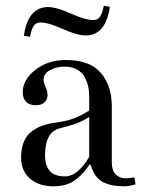

<svg xmlns="http://www.w3.org/2000/svg" viewBox="-20 -652 523 680"><path d="M64.5 -525.4Q79.1 -627 150.4 -627Q180.2 -627 233.4 -603Q282.2 -581.1 309.6 -581.1Q319.3 -581.1 325.9 -585Q332.5 -588.9 336.7 -597.2Q340.8 -605.5 343 -612.5Q345.2 -619.6 347.7 -631.8L369.1 -627.9Q354.5 -526.4 283.2 -526.4Q253.4 -526.4 200.2 -550.3Q151.4 -572.3 124 -572.3Q114.3 -572.3 107.7 -568.4Q101.1 -564.5 96.9 -556.2Q92.8 -547.9 90.6 -540.8Q88.4 -533.7 85.9 -521.5ZM54.7 -94.2Q54.7 -152.8 86.7 -181.6Q118.7 -210.4 177.2 -217.8Q215.3 -222.7 241.7 -232.7Q268.1 -242.7 295.9 -260.7V-312.5Q295.9 -330.6 292 -347.2Q288.1 -363.8 279.1 -380.1Q270 -396.5 252 -406.2Q233.9 -416 208.5 -416Q179.2 -416 156.7 -403.3Q134.3 -390.6 134.3 -370.6Q134.3 -360.4 141.1 -344.7Q148.4 -329.1 148.4 -314.5Q148.4 -300.3 137.9 -289.8Q127.4 -279.3 106.9 -279.3Q83.5 -279.3 72 -291.7Q60.5 -304.2 60.5 -325.2Q60.5 -369.6 105.2 -404.5Q149.9 -439.5 212.9 -439.5Q297.9 -439.5 336.9 -394.3Q376 -349.1 376 -274.4V-77.6Q376 -47.9 389.9 -34.2Q403.8 -20.5 424.8 -20.5Q439.5 -20.5 456.1 -23.9L460 1Q436.5 7.8 418.5 7.8Q371.6 7.8 342.8 -8.1Q314 -23.9 300.8 -68.8H296.9Q272.9 -32.7 243.7 -12.5Q214.4 7.8 168.9 7.8Q117.7 7.8 86.2 -19.5Q54.7 -46.9 54.7 -94.2ZM139.6 -102.1Q139.6 -27.3 209 -27.3Q234.4 -27.3 256.8 -46.9Q279.3 -66.4 295.9 -96.7V-237.8Q272.5 -222.7 251.7 -215.1Q231 -207.5 190.9 -197.3Q139.6 -184.1 139.6 -102.1Z"/></svg>

Font: Theano Didot
Style: Regular
Weight: 400
Designer: Alexey Kryukov
Version: Version 2.0